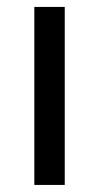

<svg xmlns="http://www.w3.org/2000/svg" viewBox="-20 -523 280 543"><path d="M77.1 0V-503.4H163.1V0Z"/></svg>

Font: Mako
Style: Regular
Weight: 400
Designer: vernon adams
Foundry: vernon adams
Version: Version 1.100; ttfautohint (v1.8.4.7-5d5b);gftools[0.9.33]